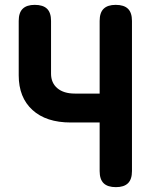

<svg xmlns="http://www.w3.org/2000/svg" viewBox="-20 -760 640 790"><path d="M390 -256H271Q170 -256 113.5 -307.5Q57 -359 57 -450V-674Q57 -708 73.5 -724Q90 -740 123 -740Q157 -740 173.5 -724Q190 -708 190 -674V-457Q190 -419 216 -397Q242 -375 288 -375H390V-674Q390 -708 406.5 -724Q423 -740 456 -740Q490 -740 506.5 -724Q523 -708 523 -674V-56Q523 -22 506.5 -6Q490 10 457 10Q423 10 406.5 -6Q390 -22 390 -56Z"/></svg>

Font: Maple Mono Normal NL
Style: Bold
Weight: 700
Monospace: yes
Designer: subframe7536
Version: Version 7.000